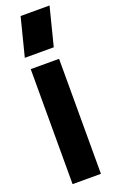

<svg xmlns="http://www.w3.org/2000/svg" viewBox="-161 -872 546 910"><g transform="rotate(-20 111.5 -416.5)"><path d="M36 0V-580H179V0ZM28 -640 77 -833H223L174 -640Z"/></g></svg>

Font: Orbitron ExtraBold
Style: Regular
Weight: 800
Designer: Matt McInerney
Foundry: The League of Moveable Type
Version: Version 2.001